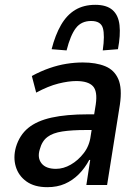

<svg xmlns="http://www.w3.org/2000/svg" viewBox="-20 -767 578 796"><path d="M176 9Q123 9 90 -14.5Q57 -38 45.5 -76Q34 -114 46 -157Q61 -207 97 -236.5Q133 -266 194 -279.5Q255 -293 344 -293H387L378 -228H336Q278 -228 238.5 -222Q199 -216 176.5 -199Q154 -182 145 -148Q134 -113 152 -90Q170 -67 212 -67Q243 -67 273.5 -84.5Q304 -102 327.5 -132.5Q351 -163 356 -204L377 -334Q385 -389 365 -410Q345 -431 296 -431Q264 -431 222 -420.5Q180 -410 130 -383L112 -452Q149 -472 185 -484.5Q221 -497 255.5 -502.5Q290 -508 323 -508Q378 -508 416 -492.5Q454 -477 470.5 -439Q487 -401 477 -333L424 0H338L354 -104H350Q332 -70 306.5 -44.5Q281 -19 249 -5Q217 9 176 9ZM256 -558 194 -563Q209 -622 233 -663.5Q257 -705 292 -726Q327 -747 375 -747Q422 -747 446.5 -725.5Q471 -704 475.5 -662.5Q480 -621 469 -563L406 -558Q415 -621 406.5 -650.5Q398 -680 358 -680Q317 -680 294.5 -650.5Q272 -621 256 -558Z"/></svg>

Font: Nunito Sans 7pt Condensed SemiBold
Style: Italic
Weight: 600
Width: 3
Italic angle: -9°
Designer: Vernon Adams
Foundry: Vernon Adams
Version: Version 3.101;gftools[0.9.27]